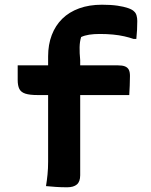

<svg xmlns="http://www.w3.org/2000/svg" viewBox="-20 -789 640 814"><path d="M55 -512H479Q499 -512 510 -507.5Q521 -503 526 -493.5Q531 -484 531 -467Q531 -446 530 -426Q529 -406 528 -386H140Q106 -386 87.5 -392Q69 -398 62 -412Q55 -426 55 -450Q55 -466 55 -481Q55 -496 55 -512ZM320 -46Q320 -19 306 -7Q292 5 265 5Q239 5 217.5 3.5Q196 2 175 0Q179 -24 181.5 -49.5Q184 -75 184 -103Q184 -162 184 -217Q184 -272 184 -326.5Q184 -381 184 -436Q184 -491 184 -550Q184 -600 199.5 -640.5Q215 -681 244 -709.5Q273 -738 315.5 -753.5Q358 -769 412 -769Q450 -769 477.5 -765Q505 -761 523.5 -754.5Q542 -748 549 -740Q556 -734 559 -723Q562 -712 562 -700Q562 -682 561 -662Q560 -642 558 -624H546Q529 -630 507 -635Q485 -640 459 -642.5Q433 -645 403 -645Q378 -645 358.5 -642Q339 -639 324 -632Q318 -613 317.5 -588.5Q317 -564 320 -534Q320 -500 320 -451.5Q320 -403 320 -347Q320 -291 320 -235.5Q320 -180 320 -130.5Q320 -81 320 -46Z"/></svg>

Font: Rec Mono Semicasual
Style: Bold
Weight: 700
Version: Version 1.085; ttfautohint (v1.8.4.7-5d5b)